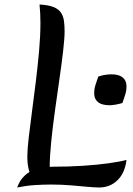

<svg xmlns="http://www.w3.org/2000/svg" viewBox="-20 -822 587 850"><path d="M202 -30 125 -31Q112 -51 106.5 -74.5Q101 -98 101 -129Q101 -160 107 -211.5Q113 -263 121.5 -327Q130 -391 138.5 -460Q147 -529 153 -596Q159 -663 159 -720Q159 -741 158 -762Q157 -783 155 -802Q194 -800 216.5 -791Q239 -782 249.5 -766.5Q260 -751 263 -730.5Q266 -710 266 -684Q266 -652 259.5 -596Q253 -540 243 -471Q233 -402 223 -330Q213 -258 206.5 -192.5Q200 -127 200 -78Q200 -65 200.5 -53Q201 -41 202 -30ZM56 8Q59 -1 67 -16Q75 -31 92 -47Q109 -63 139.5 -73.5Q170 -84 218 -84Q284 -84 346.5 -88Q409 -92 459.5 -99Q510 -106 540 -114Q533 -56 500 -24Q467 8 419 8Q399 8 367 5Q335 2 294 -1.5Q253 -5 206 -5Q171 -5 133 -2.5Q95 0 56 8ZM522 -366Q509 -362 493 -359Q477 -356 462 -356Q447 -356 432 -360.5Q417 -365 407 -377Q397 -389 397 -410Q397 -429 403 -447Q409 -465 415 -483Q429 -488 444.5 -490.5Q460 -493 475 -493Q491 -493 505.5 -488.5Q520 -484 530 -472Q540 -460 540 -439Q540 -420 534 -402Q528 -384 522 -366Z"/></svg>

Font: Merienda
Style: Regular
Weight: 400
Designer: Eduardo Rodriguez Tunni
Foundry: Eduardo Rodriguez Tunni
Version: Version 2.001